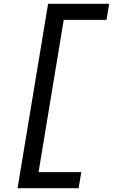

<svg xmlns="http://www.w3.org/2000/svg" viewBox="-20 -843 640 1006"><path d="M72 143 232 -823H552L538 -739H314L182 59H406L392 143Z"/></svg>

Font: Iosevka Md Ex Obl
Style: Regular
Weight: 500
Width: 7
Italic angle: -9°
Monospace: yes
Designer: Belleve Invis
Foundry: Belleve Invis
Version: Version 32.5.0; ttfautohint (v1.8.4)